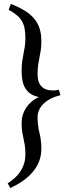

<svg xmlns="http://www.w3.org/2000/svg" viewBox="-20 -801 376 975"><path d="M287.1 -317.9Q229 -302.7 200 -273.2Q170.9 -243.7 170.9 -206.1Q170.9 -186 172.4 -172.1Q173.8 -158.2 175.8 -147Q177.7 -135.7 180.4 -126Q183.1 -116.2 185.1 -104.7Q187 -93.3 188.5 -79.1Q189.9 -64.9 189.9 -44.9Q189.9 -11.7 179 17.1Q168 45.9 147.5 70.8Q127 95.7 97.7 116.5Q68.4 137.2 32.2 153.8L19 129.9Q38.1 118.2 54.4 103.3Q70.8 88.4 83 70.1Q95.2 51.8 102.1 30Q108.9 8.3 108.9 -17.1Q108.9 -45.4 106 -63.2Q103 -81.1 99.4 -96.9Q95.7 -112.8 92.8 -131.1Q89.8 -149.4 89.8 -178.2Q89.8 -198.2 95.7 -217.8Q101.6 -237.3 113 -254.4Q124.5 -271.5 140.9 -285.4Q157.2 -299.3 178.2 -308.1Q153.3 -313 136.5 -324Q119.6 -335 109.1 -351.8Q98.6 -368.7 94.2 -390.9Q89.8 -413.1 89.8 -440.4Q89.8 -469.2 92.8 -489.7Q95.7 -510.3 99.4 -528.3Q103 -546.4 106 -564.5Q108.9 -582.5 108.9 -606.4Q108.9 -633.8 105.2 -654.8Q101.6 -675.8 92 -692.6Q82.5 -709.5 65.9 -723.4Q49.3 -737.3 23.9 -751.5L35.2 -781.2Q76.2 -765.1 105.7 -746.8Q135.3 -728.5 153.8 -706.1Q172.4 -683.6 181.2 -656Q189.9 -628.4 189.9 -593.3Q189.9 -564.5 187 -545.4Q184.1 -526.4 180.4 -509Q176.8 -491.7 173.8 -471.9Q170.9 -452.1 170.9 -422.4Q170.9 -382.8 190.7 -362.3Q210.4 -341.8 247.1 -341.8H256.3Q259.3 -341.8 261.7 -342Q264.2 -342.3 267.6 -342.8L278.8 -345.2Z"/></svg>

Font: Gentium Kaktovik
Style: Regular
Weight: 400
Designer: J. Victor Gaultney and Annie Olsen
Foundry: SIL International
Version: Version 1.102; 2013; Maintenance release